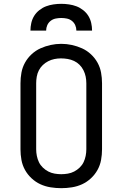

<svg xmlns="http://www.w3.org/2000/svg" viewBox="-20 -975 640 1003"><path d="M300 8Q272 8 244 3.5Q216 -1 191 -12.5Q166 -24 145 -43.5Q124 -63 110.5 -87.5Q97 -112 92 -139.5Q87 -167 87 -195V-540Q87 -568 92 -595.5Q97 -623 110.5 -647.5Q124 -672 145 -691.5Q166 -711 191.5 -722.5Q217 -734 244.5 -740Q272 -746 300 -746Q328 -746 355.5 -740Q383 -734 408.5 -722.5Q434 -711 455 -691.5Q476 -672 489.5 -647.5Q503 -623 508 -595.5Q513 -568 513 -540V-195Q513 -167 508 -139.5Q503 -112 489.5 -87.5Q476 -63 455 -43.5Q434 -24 409 -12.5Q384 -1 356 3.5Q328 8 300 8ZM300 -65Q317 -65 334.5 -68Q352 -71 367.5 -79Q383 -87 396 -99.5Q409 -112 416.5 -127.5Q424 -143 427.5 -160.5Q431 -178 431 -195V-540Q431 -558 427.5 -575Q424 -592 416 -608Q408 -624 395.5 -636.5Q383 -649 367 -656.5Q351 -664 333.5 -667Q316 -670 298 -670Q281 -670 264 -666.5Q247 -663 231.5 -655Q216 -647 203.5 -635Q191 -623 183 -607.5Q175 -592 172 -574.5Q169 -557 169 -540V-195Q169 -178 172.5 -160.5Q176 -143 183.5 -127.5Q191 -112 204 -99.5Q217 -87 232.5 -79Q248 -71 265.5 -68Q283 -65 300 -65ZM139 -815Q139 -835 143.5 -855Q148 -875 158.5 -892Q169 -909 185.5 -922Q202 -935 220.5 -942Q239 -949 259.5 -952Q280 -955 300 -955Q320 -955 340.5 -952Q361 -949 379.5 -942Q398 -935 414.5 -922Q431 -909 441.5 -892Q452 -875 456.5 -855Q461 -835 461 -815H379Q379 -830 373 -843.5Q367 -857 355.5 -866Q344 -875 329.5 -878Q315 -881 300 -881Q285 -881 270.5 -878Q256 -875 244.5 -866Q233 -857 227 -843.5Q221 -830 221 -815Z"/></svg>

Font: Iosevka Curly Slab Extended
Style: Regular
Weight: 400
Width: 7
Monospace: yes
Designer: Belleve Invis
Foundry: Belleve Invis
Version: Version 11.1.0; ttfautohint (v1.8.3)